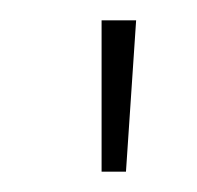

<svg xmlns="http://www.w3.org/2000/svg" viewBox="-20 -760 194 189"><path d="M104 -591H80V-740H114Z"/></svg>

Font: Be Vietnam Pro Variable Thin
Style: Regular
Weight: 100
Designer: Lam Bao, Tony Le, Vietanh Nguyen
Foundry: Yellow Type Foundry
Version: Version 1.002